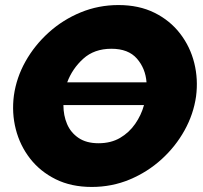

<svg xmlns="http://www.w3.org/2000/svg" viewBox="-20 -734 805 760"><path d="M343 6Q262 6 200.5 -24.5Q139 -55 99 -106.5Q59 -158 42.5 -222.5Q26 -287 35 -356Q45 -427 81 -491Q117 -555 173 -605.5Q229 -656 299.5 -685Q370 -714 449 -714Q530 -714 591.5 -683.5Q653 -653 693 -601Q733 -549 749 -484.5Q765 -420 756 -352Q746 -282 710.5 -218Q675 -154 619.5 -103.5Q564 -53 493.5 -23.5Q423 6 343 6ZM421 -541Q353 -541 309.5 -501.5Q266 -462 246 -408H560Q556 -463 522 -502Q488 -541 421 -541ZM370 -167Q419 -167 455 -188Q491 -209 515 -243.5Q539 -278 550 -318H231Q231 -277 245.5 -243Q260 -209 291 -188Q322 -167 370 -167Z"/></svg>

Font: Raleway Black
Style: Italic
Weight: 900
Italic angle: -12°
Designer: Matt McInerney, Pablo Impallari, Rodrigo Fuenzalida
Foundry: Matt McInerney, Pablo Impallari, Rodrigo Fuenzalida
Version: Version 4.101;RELEASE